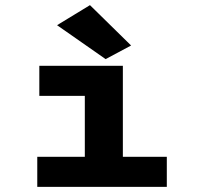

<svg xmlns="http://www.w3.org/2000/svg" viewBox="-20 -727 790 747"><path d="M125 0V-117H310V-354H133V-471H458V-117H629V0ZM391 -497 202 -629 330 -707 490 -550Z"/></svg>

Font: Inconsolata ExtraExpanded Black
Style: Regular
Weight: 900
Width: 8
Monospace: yes
Designer: Raph Levien, Cyreal, Brenton Simpson
Foundry: Raph Levien, Cyreal, Google
Version: Version 3.001; ttfautohint (v1.8.2.53-6de2)